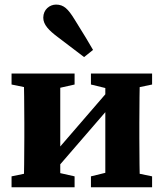

<svg xmlns="http://www.w3.org/2000/svg" viewBox="-20 -796 696 816"><path d="M29.1 0H297V-46.5L208 -66.5H125.9L29.1 -46.5V0ZM29.1 -436.8 126.5 -416.8H208.5L297 -436.8V-483.4H29.1V-436.8ZM80.4 0H236.1V-483.4H80.4C82.4 -438.4 83.4 -335.9 83.4 -273.4V-210C83.4 -147.4 82.4 -45 80.4 0ZM150 -73.8H215.5L505.6 -409.6H440L150 -73.8ZM366.5 0H626.4V-46.5L530.2 -66.5H448.1L366.5 -46.5V0ZM366.5 -436.8 448.7 -416.8H530.7L626.4 -436.8V-483.4H366.5V-436.8ZM427.6 0H575.2C573.2 -45 572.2 -147.4 572.2 -210V-273.4C572.2 -335.9 573.2 -438.4 575.2 -483.4H427.6V0ZM375.4 -583.9C357.9 -615.1 339 -645.5 296.5 -714.1C269.5 -757.8 251.1 -776.5 218.2 -776.5C191.3 -776.5 163.9 -755.8 163.9 -720.7C163.9 -691.1 187.7 -666.7 226.9 -637.4C285.7 -593.2 311.3 -573.1 337.4 -553.4L375.4 -583.9Z"/></svg>

Font: Source Serif Variable
Style: Regular
Weight: 389
Designer: Frank Grießhammer
Foundry: Adobe Systems Incorporated
Version: Version 3.001;hotconv 1.0.111;makeotfexe 2.5.65597